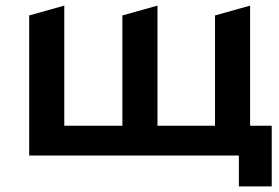

<svg xmlns="http://www.w3.org/2000/svg" viewBox="-20 -554 995 684"><path d="M948 -106H871V-534L746 -499V-106H541V-534L416 -499V-106H209V-534L84 -499V0H831V110H948Z"/></svg>

Font: Talent
Style: Bold
Weight: 600
Designer: Mike Powis
Version: Version 1.001;hotconv 1.0.109;makeotfexe 2.5.65596